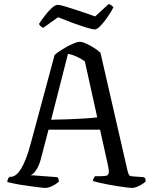

<svg xmlns="http://www.w3.org/2000/svg" viewBox="-20 -926 750 946"><path d="M202 0Q197 0 180.5 -2Q164 -4 141.5 -7Q119 -10 95 -13.5Q71 -17 50 -21.5Q29 -26 16 -29Q16 -37 19.5 -44.5Q23 -52 27 -55H34Q46 -55 58.5 -64.5Q71 -74 83.5 -94Q96 -114 108 -145Q120 -176 132 -221L249 -655Q257 -663 273.5 -674Q290 -685 309 -695.5Q328 -706 345.5 -713Q363 -720 372 -720Q385 -720 404 -711.5Q423 -703 443 -690.5Q463 -678 475 -666L609 -82Q612 -71 615.5 -64.5Q619 -58 634 -57L690 -53Q692 -50 694.5 -47.5Q697 -45 698 -32Q691 -25 679.5 -18Q668 -11 655 -5.5Q642 0 630 0Q622 0 602.5 -2.5Q583 -5 558 -9Q533 -13 509 -17.5Q485 -22 466 -26.5Q447 -31 438 -34Q438 -41 442 -48Q446 -55 448 -58H476Q493 -58 503 -60Q513 -62 515.5 -73Q518 -84 512 -111L473 -287H219L180 -138Q174 -116 165.5 -100.5Q157 -85 148.5 -75.5Q140 -66 130 -63L263 -53Q265 -51 267.5 -45.5Q270 -40 270 -31Q261 -23 249 -15.5Q237 -8 224.5 -4Q212 0 202 0ZM232 -336Q276 -337 320.5 -338.5Q365 -340 402 -342.5Q439 -345 459 -348L398 -624Q376 -639 355.5 -648Q335 -657 315 -661ZM447 -781Q436 -781 405 -790.5Q374 -800 336 -814Q298 -828 266 -841L193 -789Q188 -791 182 -795.5Q176 -800 172 -808Q185 -828 202 -850Q219 -872 235.5 -887Q252 -902 264 -902Q276 -902 307 -892.5Q338 -883 377 -870Q416 -857 449 -845L515 -906Q524 -904 530 -899Q536 -894 539 -890Q527 -867 509.5 -841.5Q492 -816 475 -798.5Q458 -781 447 -781Z"/></svg>

Font: Texturina 12pt Light
Style: Regular
Weight: 300
Designer: Guillermo Torres Carreño
Foundry: Omnibus-Type
Version: Version 1.002